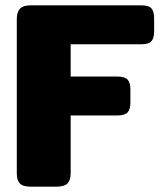

<svg xmlns="http://www.w3.org/2000/svg" viewBox="-20 -700 601 720"><path d="M43 -50V-629Q43 -655 55 -667.5Q67 -680 95 -680H510Q538 -680 548 -668.5Q558 -657 558 -630V-584Q558 -557 548 -545.5Q538 -534 510 -534H245V-413H420Q448 -413 458.5 -401.5Q469 -390 469 -363V-317Q469 -290 458.5 -278.5Q448 -267 420 -267H245V-50Q245 -24 233 -12Q221 0 192 0H95Q66 0 54.5 -12Q43 -24 43 -50Z"/></svg>

Font: Mitr SemiBold
Style: Regular
Weight: 600
Designer: Thanarat Vachiruckul
Foundry: Cadson Demak
Version: Version 1.003